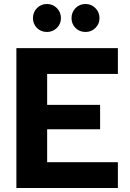

<svg xmlns="http://www.w3.org/2000/svg" viewBox="-20 -941 651 961"><path d="M215 -781Q185 -781 165 -801Q145 -821 145 -850Q145 -880 165 -900.5Q185 -921 215 -921Q244 -921 264.5 -900.5Q285 -880 285 -850Q285 -821 264.5 -801Q244 -781 215 -781ZM408 -781Q378 -781 358 -801Q338 -821 338 -850Q338 -880 358 -900.5Q378 -921 408 -921Q437 -921 457.5 -900.5Q478 -880 478 -850Q478 -821 457.5 -801Q437 -781 408 -781ZM570 -571H216V-416H481V-294H216V-129H570V0H62V-700H570Z"/></svg>

Font: Albert Sans ExtraBold
Style: Regular
Weight: 800
Designer: Andreas Rasmussen
Foundry: a.Foundry
Version: Version 1.025